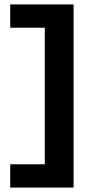

<svg xmlns="http://www.w3.org/2000/svg" viewBox="-20 -736 472 866"><path d="M312 110H26V5H182V-611H26V-716H312Z"/></svg>

Font: Uncut Sans Variable
Style: Regular
Weight: 400
Designer: Kasper Nordkvist
Foundry: UNCUT.wtf
Version: Version 1.304;Glyphs 3.2 (3246)